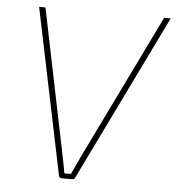

<svg xmlns="http://www.w3.org/2000/svg" viewBox="-51 -737 719 785"><g transform="rotate(5 309.0 -345.0)"><path d="M618 -690 286 -8Q283 0 273 0H231Q221 0 219 -10L78 -690H104L226 -95Q237 -41 240 -21H267Q278 -45 303 -98L591 -690Z"/></g></svg>

Font: Exo 2.0 Thin
Style: Italic
Weight: 250
Italic angle: -8°
Designer: Natanael Gama
Version: Version 1.001;PS 001.001;hotconv 1.0.70;makeotf.lib2.5.58329